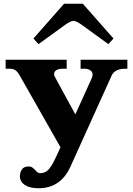

<svg xmlns="http://www.w3.org/2000/svg" viewBox="-20 -788 708 1022"><path d="M185 -553 158 -583 321 -768H421L584 -583L557 -553L415 -656Q385 -677 371 -677Q357 -677 327 -656ZM658 -470V-422H641Q619 -422 600 -412.5Q581 -403 573 -383L355 99Q303 214 185 214Q138 214 112 196.5Q86 179 86 151Q86 130 96.5 114Q107 98 133 98Q144 98 152 103.5Q160 109 169 119Q182 134 193 134Q223 134 241.5 111Q260 88 277 50L302 -4L85 -386Q74 -406 62 -414Q50 -422 34 -422H10V-470H335V-422H311Q292 -422 280 -414.5Q268 -407 268 -394Q268 -387 272 -379L381 -179L468 -371Q473 -383 473 -390Q473 -406 460 -414Q447 -422 433 -422H409V-470Z"/></svg>

Font: Taviraj Black
Style: Regular
Weight: 900
Designer: Katatrad Team
Foundry: CadsonDemak
Version: Version 1.001